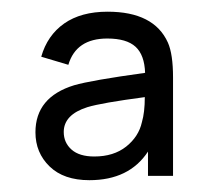

<svg xmlns="http://www.w3.org/2000/svg" viewBox="-20 -575 353 325"><path d="M131.3 -270Q87.9 -270 64 -293.2Q40 -316.4 40 -351.1Q40 -410.6 105.5 -430.7Q133.8 -439 225.6 -451.7Q224.6 -481.9 209.5 -495.8Q194.3 -509.8 161.6 -509.8Q108.9 -509.8 95.7 -465.3L49.8 -479Q60.1 -515.1 88.6 -535.2Q117.2 -555.2 162.1 -555.2Q240.7 -555.2 264.2 -502.9Q272.9 -483.4 272.9 -443.8V-277.3H230.5V-318.4Q198.7 -270 131.3 -270ZM87.9 -351.6Q87.9 -333.5 101.1 -321.8Q114.3 -310.1 139.6 -310.1Q172.4 -310.1 193.6 -326.9Q214.8 -343.8 220.2 -368.2Q225.1 -384.8 225.1 -410.6Q151.9 -400.9 127.9 -393.6Q87.9 -380.9 87.9 -351.6Z"/></svg>

Font: Manrope Light
Style: Regular
Weight: 300
Designer: Mikhail Sharanda
Foundry: Mikhail Sharanda
Version: Version 4.505;FEAKit 1.0